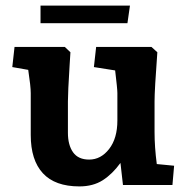

<svg xmlns="http://www.w3.org/2000/svg" viewBox="-20 -662 668 687"><path d="M90 -179V-329Q90 -353 81 -412L24 -422L32 -494H212L232 -475L229 -427Q223 -331 223 -299V-187Q223 -143 241.5 -117Q260 -91 299 -91Q341 -91 370.5 -129Q400 -167 400 -231V-329Q400 -344 392 -410L316 -422L324 -494H522L543 -475Q533 -340 533 -299V-190Q533 -136 541 -75L603 -69L597 0H420L411 -79Q382 -39 347.5 -17Q313 5 264 5Q177 5 133.5 -42Q90 -89 90 -179ZM125 -642H445L436 -579H125Z"/></svg>

Font: Andada Pro ExtraBold
Style: Regular
Weight: 800
Designer: Carolina Giovagnoli
Foundry: Huerta Tipografica
Version: Version 3.005; ttfautohint (v1.8.4)